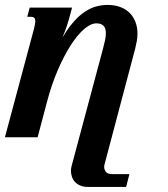

<svg xmlns="http://www.w3.org/2000/svg" viewBox="-47 -549 673 768"><path d="M371.1 108.9Q369.6 113.3 369.6 118.7Q369.6 128.9 376.5 138.2Q383.3 147.5 401.4 147.5H470.7L457.5 198.7H304.7Q287.6 198.7 274.7 193.4Q261.7 188 253.4 179.2Q245.1 170.4 241 158.7Q236.8 147 236.8 134.3Q236.8 124 239.7 113.8L364.7 -353Q370.1 -373 373.3 -388.4Q376.5 -403.8 376.5 -415.5Q376.5 -437 366.7 -446.3Q356.9 -455.6 338.4 -455.6Q316.4 -455.6 289.8 -432.9Q263.2 -410.2 236.3 -368.7Q209.5 -327.1 184.3 -269Q159.2 -210.9 140.6 -140.1L103.5 0H-27.3L88.9 -433.6Q94.2 -454.1 94.2 -463.9Q94.2 -474.6 89.4 -478.3Q84.5 -481.9 75.7 -481.9H62L71.8 -518.6H241.2L229 -473.1Q226.6 -463.4 220 -444.1Q213.4 -424.8 202.6 -398.4Q225.1 -436.5 247.6 -461.9Q270 -487.3 292.7 -502.2Q315.4 -517.1 337.9 -523.2Q360.4 -529.3 383.3 -529.3Q411.1 -529.3 433.3 -521.2Q455.6 -513.2 470.9 -498Q486.3 -482.9 494.6 -461.7Q502.9 -440.4 502.9 -414.1Q502.9 -400.9 500.5 -386.2Q498 -371.6 494.1 -356Z"/></svg>

Font: Arian AMU Serif
Style: Bold Italic
Weight: 700
Italic angle: -15°
Designer: Ruben Hakobyan (Tarumian)
Foundry: Ruben Hakobyan (Tarumian)
Version: Version 1.002